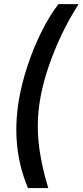

<svg xmlns="http://www.w3.org/2000/svg" viewBox="-20 -785 408 948"><path d="M72.8 -289.1Q86.9 -372.6 116.2 -460.9Q145.5 -549.3 185.1 -628.7Q224.6 -708 268.6 -764.6H368.2Q322.3 -693.8 283.7 -612.8Q245.1 -531.7 217.5 -448.7Q189.9 -365.7 177.2 -289.1Q160.2 -186 170.7 -82Q181.2 22 218.3 143.6H118.2Q34.2 -55.2 72.8 -289.1Z"/></svg>

Font: Inter Display Medium
Style: Italic
Weight: 500
Italic angle: -9.39999°
Designer: Rasmus Andersson
Foundry: rsms
Version: Version 4.000;git-a52131595